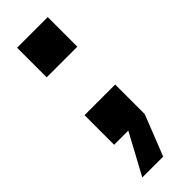

<svg xmlns="http://www.w3.org/2000/svg" viewBox="-224 -523 701 701"><g transform="rotate(-45 127.0 -172.0)"><path d="M47.9 0V-152.8H206.1V0L144 157.2H36.1L121.1 0ZM47.9 -348.1V-501H206.1V-348.1Z"/></g></svg>

Font: TASA Orbiter Text
Style: Bold
Weight: 700
Designer: Weizhong Zhang
Version: Version 1.000;Glyphs 3.1.2 (3151)